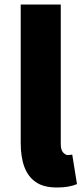

<svg xmlns="http://www.w3.org/2000/svg" viewBox="-20 -819 372 853"><path d="M138 -11Q72 -56 72 -185V-799H250V-179Q250 -152 261 -141Q272 -130 281 -130Q283 -130 301 -132L322 -1Q286 14 234 14Q172 14 138 -11Z"/></svg>

Font: Merged Yaku Han JP Black
Style: Regular
Weight: 900
Designer: Ryoko NISHIZUKA 西塚涼子 (kana, bopomofo & ideographs); Paul D. Hunt (Latin, Greek & Cyrillic); Sandoll Communications 산돌커뮤니
Foundry: Adobe
Version: Version 2.004